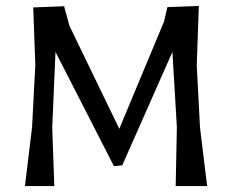

<svg xmlns="http://www.w3.org/2000/svg" viewBox="-20 -627 782 647"><path d="M572 0 576 -198 561 -452 392 -70 364 -67 167 -452 156 -197 163 0H64L88 -198L99 -408L92 -602L196 -606L214 -540L382 -193L533 -555L544 -603L650 -607L643 -407L654 -197L678 0Z"/></svg>

Font: Galdeano
Style: Regular
Weight: 400
Designer: Dario Manuel Muhafara
Foundry: Dario Manuel Muhafara
Version: Version 1.001